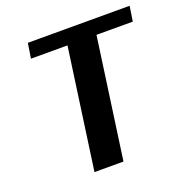

<svg xmlns="http://www.w3.org/2000/svg" viewBox="-119 -758 832 865"><g transform="rotate(-20 297.0 -325.0)"><path d="M583 -578H409L328 0H189L270 -578H95L106 -650H594Z"/></g></svg>

Font: Arsenal
Style: Bold Italic
Weight: 700
Italic angle: -9.10001°
Designer: Andrij Shevchenko
Foundry: Stairsfor
Version: Version 2.001;PS 002.001;hotconv 1.0.88;makeotf.lib2.5.64775